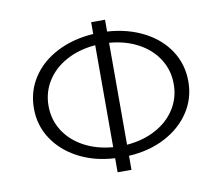

<svg xmlns="http://www.w3.org/2000/svg" viewBox="-85 -875 1170 1009"><g transform="rotate(-10 500.0 -370.5)"><path d="M88 -376Q88 -467 135.5 -540Q183 -613 268.5 -657Q354 -701 463 -708V-771H537V-708Q646 -701 731.5 -657Q817 -613 864.5 -540Q912 -467 912 -376Q912 -286 864 -213Q816 -140 731 -95.5Q646 -51 537 -45V30H463V-45Q354 -51 269 -95.5Q184 -140 136 -213Q88 -286 88 -376ZM834 -376Q834 -449 796.5 -508.5Q759 -568 691.5 -604.5Q624 -641 537 -648V-104Q624 -111 691.5 -147.5Q759 -184 796.5 -243.5Q834 -303 834 -376ZM166 -376Q166 -303 203.5 -243.5Q241 -184 308.5 -147.5Q376 -111 463 -104V-648Q376 -641 308.5 -604.5Q241 -568 203.5 -508.5Q166 -449 166 -376Z"/></g></svg>

Font: LINE Seed JP_TTF Regular
Style: Regular
Weight: 400
Designer: LINE & Fontrix & Fontworks
Version: Version 1.002